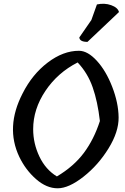

<svg xmlns="http://www.w3.org/2000/svg" viewBox="-20 -1016 675 1036"><path d="M159 -319Q159 -242 192.5 -171.5Q226 -101 287 -64Q378 -118 432.5 -191Q487 -264 519 -363Q507 -468 480 -545Q453 -622 399 -679Q291 -624 225 -525.5Q159 -427 159 -319ZM406 -742Q453 -742 502.5 -688Q552 -634 585.5 -547.5Q619 -461 620 -383Q621 -305 565.5 -215Q510 -125 430.5 -62.5Q351 0 291 0Q231 0 174.5 -49.5Q118 -99 84 -170Q8 -330 102 -512Q154 -615 237.5 -678.5Q321 -742 406 -742ZM503 -992Q544 -1001 580 -988Q616 -975 622 -951L452 -790Q410 -790 408 -814L473 -908Z"/></svg>

Font: Tillana Medium
Style: Regular
Weight: 500
Designer: Lipi Raval (Devanagari, Latin), Jonny Pinhorn (Latin)
Foundry: Indian Type Foundry
Version: Version 2.003;PS 1.0;hotconv 1.0.79;makeotf.lib2.5.61930; tt